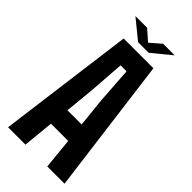

<svg xmlns="http://www.w3.org/2000/svg" viewBox="-287 -998 1063 1063"><g transform="rotate(45 244.5 -467.0)"><path d="M23 0 128 -800H361L465 0H330L312 -182H177L159 0ZM189 -299H300L282 -474L268 -683H221L206 -474ZM86 -934H178L240 -879L303 -934H394L282 -842H199Z"/></g></svg>

Font: Big Shoulders Text ExtraBold
Style: Regular
Weight: 800
Designer: Patric King
Foundry: XO Type Co
Version: Version 1.000; ttfautohint (v1.8.2)